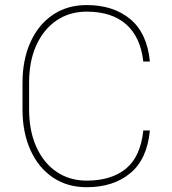

<svg xmlns="http://www.w3.org/2000/svg" viewBox="-20 -741 688 770"><path d="M554.7 -217.8H581.1Q570.3 -102.5 502.4 -46.4Q434.6 9.8 327.6 9.8Q249.5 9.8 191.7 -29.5Q133.8 -68.8 102.1 -139.2Q70.3 -209.5 70.3 -302.2V-408.7Q70.3 -501.5 102.1 -571.8Q133.8 -642.1 191.7 -681.4Q249.5 -720.7 327.6 -720.7Q434.6 -720.7 502.4 -664.3Q570.3 -607.9 581.1 -494.1H554.7Q543.9 -591.8 486.3 -643.1Q428.7 -694.3 327.6 -694.3Q258.8 -694.3 206.8 -658.9Q154.8 -623.5 125.7 -559.6Q96.7 -495.6 96.7 -409.7V-302.2Q96.7 -216.3 125.7 -151.9Q154.8 -87.4 206.8 -52Q258.8 -16.6 327.6 -16.6Q426.8 -16.6 485.4 -64.9Q543.9 -113.3 554.7 -217.8Z"/></svg>

Font: Vazirmatn UI Thin
Style: Regular
Weight: 100
Designer: Saber Rastikerdar
Foundry: Saber Rastikerdar
Version: Version 33.003